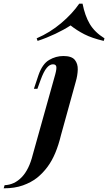

<svg xmlns="http://www.w3.org/2000/svg" viewBox="-158 -834 587 1042"><path d="M-138 188 -133 171Q-80 169 -40 127.5Q0 86 20 5L142 -431Q150 -461 147.5 -473Q145 -485 129 -485Q112 -485 95.5 -465.5Q79 -446 62 -399L45 -352H26L51 -427Q72 -487 108.5 -508.5Q145 -530 186 -530Q231 -530 248 -509Q265 -488 264 -456Q263 -424 253 -390L173 -101Q160 -47 142 -4Q124 39 99.5 72Q75 105 43 131Q11 156 -33.5 172Q-78 188 -138 188ZM225 -696Q190 -673 142.5 -650.5Q95 -628 46 -612L41 -626Q113 -657 173.5 -708Q234 -759 272 -814H290Q303 -748 329.5 -703.5Q356 -659 409 -626L405 -612Q341 -627 300 -648Q259 -669 225 -696Z"/></svg>

Font: Playfair Display SemiBold
Style: Italic
Weight: 600
Italic angle: -14°
Designer: Claus Eggers Sørensen
Foundry: Claus Eggers Sørensen
Version: Version 1.203